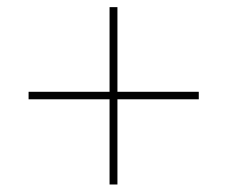

<svg xmlns="http://www.w3.org/2000/svg" viewBox="-20 -596 620 524"><path d="M300.5 -576.5V-345.5H522.5V-325H300.5V-92.5H279V-325H58V-345.5H279V-576.5Z"/></svg>

Font: Lato Thin
Style: Regular
Weight: 200
Designer: Lukasz Dziedzic
Foundry: tyPoland Lukasz Dziedzic
Version: Version 2.007; 2014-02-27